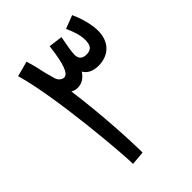

<svg xmlns="http://www.w3.org/2000/svg" viewBox="-199 -780 887 887"><g transform="rotate(-45 245.0 -336.5)"><path d="M212 0C212 -73 203 -257 179 -432C188 -427 199 -423 212 -423C239 -423 261 -437 278 -463C291 -440 316 -427 352 -427C420 -427 465 -471 465 -543C465 -575 456 -624 431 -679L366 -654C379 -624 393 -591 393 -555C393 -523 383 -503 350 -503C336 -503 309 -506 309 -541C309 -561 315 -594 324 -642L256 -651C243 -544 226 -501 201 -501C185 -501 172 -516 168 -529L154 -580C147 -615 139 -647 130 -676L55 -656C110 -468 144 -56 144 6Z"/></g></svg>

Font: Noto Sans Arabic UI XCn
Style: Regular
Weight: 400
Width: 2
Designer: Monotype Design Team, Nadine Chahine and Nizar Qandah
Foundry: Monotype Imaging Inc.
Version: Version 2.010